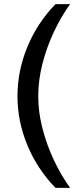

<svg xmlns="http://www.w3.org/2000/svg" viewBox="-20 -756 379 934"><path d="M250 158Q161 66 113 -50Q65 -166 65 -288Q65 -411 113 -527.5Q161 -644 250 -736H321Q277 -675 242 -600.5Q207 -526 186.5 -446Q166 -366 166 -288Q166 -211 186.5 -131.5Q207 -52 242 22.5Q277 97 321 158Z"/></svg>

Font: Archivo Expanded Medium
Style: Regular
Weight: 500
Width: 7
Designer: Hector Gatti
Foundry: Omnibus-Type
Version: Version 2.001